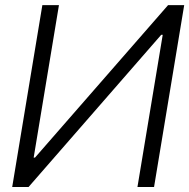

<svg xmlns="http://www.w3.org/2000/svg" viewBox="-20 -748 757 768"><path d="M149.4 -727.5H215.8L114.7 -117.7H120.1L652.3 -727.5H716.8L596.2 0H529.8L630.9 -608.9H625L94.2 0H28.8Z"/></svg>

Font: Inter Tight Light
Style: Italic
Weight: 300
Italic angle: -9.39999°
Designer: Rasmus Andersson
Foundry: rsms
Version: Version 3.004